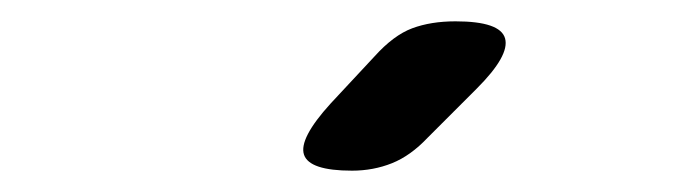

<svg xmlns="http://www.w3.org/2000/svg" viewBox="-20 -805 640 180"><path d="M381 -676Q365 -659 347.5 -652Q330 -645 310 -645Q270 -645 265 -660Q260 -675 290 -708L331 -752Q349 -772 366.5 -778.5Q384 -785 407 -785Q449 -785 453.5 -769Q458 -753 427 -722Z"/></svg>

Font: Maple Mono NL SemiBold
Style: Italic
Weight: 600
Italic angle: -10°
Monospace: yes
Designer: subframe7536
Version: Version 7.000